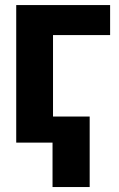

<svg xmlns="http://www.w3.org/2000/svg" viewBox="-20 -566 473 762"><path d="M44.4 -545.9H417V-426.8H190.4V-103.5H335.9V176.3H188.5V0H44.4Z"/></svg>

Font: Inter Tight Stencil
Style: Bold
Weight: 700
Designer: Rasmus Andersson
Foundry: rsms
Version: Version 3.004;Glyphs 3.1.2 (3151)